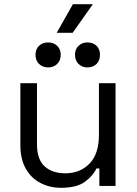

<svg xmlns="http://www.w3.org/2000/svg" viewBox="-20 -885 652 914"><path d="M270 9Q217 9 172.5 -14Q128 -37 102.5 -82.5Q77 -128 77 -193V-489H156V-199Q156 -126 192.5 -93Q229 -60 291 -60Q361 -60 406 -106Q451 -152 451 -243V-489H530V0H453V-83H439Q423 -48 384 -19.5Q345 9 270 9ZM396 -564Q371 -564 354 -580.5Q337 -597 337 -624Q337 -651 354 -667Q371 -683 396 -683Q423 -683 439.5 -667Q456 -651 456 -624Q456 -597 439.5 -580.5Q423 -564 396 -564ZM209 -564Q183 -564 166 -580.5Q149 -597 149 -624Q149 -651 166 -667Q183 -683 209 -683Q235 -683 252 -667Q269 -651 269 -624Q269 -597 252 -580.5Q235 -564 209 -564ZM250 -729 327 -865H422L326 -729Z"/></svg>

Font: Space Grotesk
Style: Regular
Weight: 400
Designer: Florian Karsten
Foundry: Florian Karsten
Version: Version 2.000